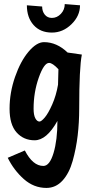

<svg xmlns="http://www.w3.org/2000/svg" viewBox="-20 -681 444 943"><path d="M193 134Q224 134 243 70.5Q262 7 262 -87Q209 8 150 8Q96 8 61.5 -30.5Q27 -69 27 -147Q27 -226 54 -303.5Q81 -381 120.5 -427.5Q160 -474 196 -474Q259 -474 312 -423L382 -413Q369 -348 369 -148Q369 -79 361.5 -15.5Q354 48 337 109Q320 170 287 206Q254 242 208 242Q146 242 97 198.5Q48 155 18 94L102 58Q141 134 193 134ZM265 -265 267 -341Q238 -372 221 -372Q196 -372 170.5 -300Q145 -228 145 -147Q145 -116 153.5 -100Q162 -84 174 -84Q183 -84 200 -104Q217 -124 236.5 -168Q256 -212 265 -265ZM112 -655 187 -649Q187 -625 200 -609Q213 -593 235 -593Q260 -593 279 -613Q298 -633 298 -661L373 -655Q373 -603 331 -562Q289 -521 235 -521Q178 -521 145 -558Q112 -595 112 -655Z"/></svg>

Font: Boogaloo
Style: Regular
Weight: 400
Designer: John Vargas Beltran
Foundry: John Vargas Beltran
Version: Version 1.001